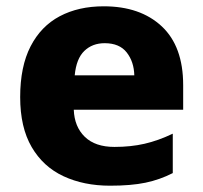

<svg xmlns="http://www.w3.org/2000/svg" viewBox="-20 -672 643 609"><path d="M309 -652Q425 -652 493 -588.5Q561 -525 561 -402V-324H214Q216 -270 249 -238Q282 -206 343 -206Q395 -206 438.5 -216Q482 -226 528 -248V-123Q487 -102 441.5 -92.5Q396 -83 329 -83Q246 -83 181.5 -113Q117 -143 80.5 -205.5Q44 -268 44 -364Q44 -461 77 -525Q110 -589 169.5 -620.5Q229 -652 309 -652ZM312 -535Q273 -535 247.5 -510.5Q222 -486 217 -433H406Q405 -476 382 -505.5Q359 -535 312 -535Z"/></svg>

Font: Noto Sans Kannada UI ExtraBold
Style: Regular
Weight: 800
Designer: Jelle Bosma - Monotype Design Team
Foundry: Monotype Imaging Inc.
Version: Version 2.005; ttfautohint (v1.8.4.7-5d5b)